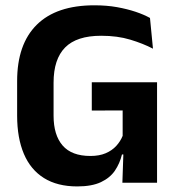

<svg xmlns="http://www.w3.org/2000/svg" viewBox="-20 -672 654 706"><path d="M264 13.5Q191 13.5 141.8 -17.2Q92.5 -48 67.8 -106.2Q43 -164.5 43 -247V-374Q43 -509.5 115.2 -581Q187.5 -652.5 327 -652.5Q372 -652.5 409.8 -645.8Q447.5 -639 478.2 -628.8Q509 -618.5 531.5 -606L542.5 -493Q506 -512 459 -526.2Q412 -540.5 352 -540.5Q262 -540.5 219.5 -497.5Q177 -454.5 177 -368V-246.5Q177 -175.5 210.2 -137Q243.5 -98.5 312.5 -98.5Q345 -98.5 368.5 -108.5Q392 -118.5 407.5 -135.5Q423 -152.5 431 -172.5V-306.5L449 -266L317.5 -265.5V-369.5H557.5V-103.5L428.5 -104Q420.5 -71 402.5 -44.5Q384.5 -18 351 -2.2Q317.5 13.5 264 13.5ZM434.5 -131.5H557.5V0H430Z"/></svg>

Font: Anek Telugu SemiBold
Style: Regular
Weight: 600
Designer: Omkar Bhoir (Telugu), Yesha Goshar (Latin)
Foundry: Ek Type
Version: Version 1.003